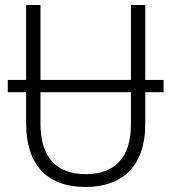

<svg xmlns="http://www.w3.org/2000/svg" viewBox="-20 -734 682 764"><path d="M11 -367H84V-242C84 -78 168 10 320 10C469 10 558 -75 558 -240V-367H631V-416H558V-714H501V-416H141V-714H84V-416H11ZM141 -242V-367H501V-238C501 -107 436 -41 322 -41C205 -41 141 -107 141 -242Z"/></svg>

Font: Noto Sans SemiCondensed Light
Style: Regular
Weight: 300
Width: 4
Designer: Monotype Design Team
Foundry: Monotype Imaging Inc.
Version: Version 2.013